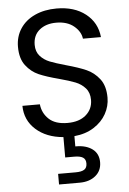

<svg xmlns="http://www.w3.org/2000/svg" viewBox="-63 -751 713 1062"><g transform="rotate(-5 293.5 -220.5)"><path d="M530 -190Q530 -143 506.5 -100.5Q483 -58 437.5 -29Q392 0 329 6V63Q331 63 333 63Q389 63 423.5 88.5Q458 114 458 162Q458 209 424 237Q390 265 336 265H221V206H318Q351 206 366.5 196Q382 186 382 162Q382 139 366.5 129Q351 119 318 119H268V6Q174 -2 116 -54Q58 -106 57 -186H154Q159 -137 194.5 -103.5Q230 -70 298 -70Q363 -70 400.5 -102.5Q438 -135 438 -186Q438 -226 416 -251Q394 -276 361 -289Q328 -302 272 -317Q203 -335 161.5 -353Q120 -371 90.5 -409.5Q61 -448 61 -513Q61 -570 90 -614Q119 -658 171.5 -682Q224 -706 292 -706Q390 -706 452.5 -657Q515 -608 523 -527H423Q418 -567 381 -597.5Q344 -628 283 -628Q226 -628 190 -598.5Q154 -569 154 -516Q154 -478 175.5 -454Q197 -430 228.5 -417.5Q260 -405 317 -389Q386 -370 428 -351.5Q470 -333 500 -294.5Q530 -256 530 -190Z"/></g></svg>

Font: DVN-Poppins
Style: Regular
Weight: 400
Designer: Ninad Kale (Devanagari), Jonny Pinhorn (Latin)
Foundry: Indian Type Foundry
Version: 4.004